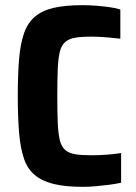

<svg xmlns="http://www.w3.org/2000/svg" viewBox="-20 -716 526 744"><path d="M300.4 8Q232.7 8 187.6 -3.2Q142.6 -14.3 114.5 -38Q86.3 -61.6 72.6 -102Q58.9 -142.5 53.9 -202.3Q48.9 -262.2 48.9 -344Q48.9 -427.3 53.9 -486.6Q58.9 -546 72.8 -586.4Q86.8 -626.8 114.9 -651Q143.1 -675.1 188.1 -685.6Q233.1 -696 300.4 -696Q326.1 -696 353.4 -693.8Q380.7 -691.6 405.6 -688.1Q430.5 -684.6 446.3 -679.1V-566Q422 -569 401 -570.7Q380 -572.5 363.5 -573.3Q346.9 -574.1 334.5 -574.1Q295.9 -574.1 271.7 -570Q247.4 -565.8 232.8 -553.3Q218.1 -540.7 211.9 -515.8Q205.7 -490.8 203.8 -449.1Q202 -407.4 202 -344Q202 -281.6 203.8 -239.7Q205.7 -197.8 211.9 -172.5Q218.1 -147.3 232.8 -134.7Q247.4 -122.2 271.7 -118.3Q295.9 -114.3 334.5 -114.3Q363.6 -114.3 395 -116.7Q426.3 -119 449.3 -123V-7.9Q431.9 -3.9 406 -0.4Q380.2 3 352.7 5.5Q325.1 8 300.4 8Z"/></svg>

Font: Saira Thin SemiCondensed
Style: Regular
Weight: 100
Width: 4
Version: Version 1.101